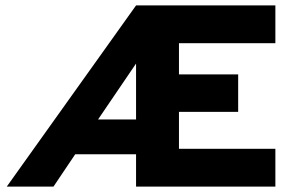

<svg xmlns="http://www.w3.org/2000/svg" viewBox="-20 -687 1056 707"><path d="M5 0 481 -667H994V-528H639V-413H857V-275H639V-139H994V0H481V-119H257L177 0ZM341 -247H481V-453Z"/></svg>

Font: Atkinson Hyperlegible
Style: Bold
Weight: 700
Designer: Elliott Scott, Megan Eiswerth, Linus Boman, Theodore Petrosky
Foundry: Braille Institute
Version: Version 1.006; ttfautohint (v1.8.3)